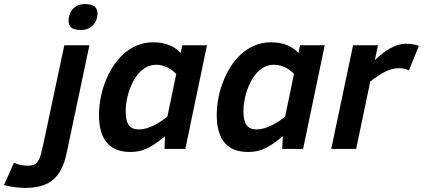

<svg xmlns="http://www.w3.org/2000/svg" viewBox="-188 -736 2090 949"><path d="M141.1 22Q131.3 67.9 114.7 100.3Q98.1 132.8 73.2 153.3Q48.3 173.8 13.9 183.3Q-20.5 192.9 -65.9 192.9Q-74.2 192.9 -86.9 191.9Q-99.6 190.9 -113.8 189.2Q-127.9 187.5 -142.1 184.8Q-156.2 182.1 -168 178.2L-119.1 68.8Q-103.5 75.7 -86.4 79.3Q-69.3 83 -48.8 83Q-30.8 83 -19 77.4Q-7.3 71.8 0.5 59.6Q8.3 47.4 13.7 28.3Q19 9.3 24.9 -18.1L129.9 -512.2H253.9ZM150.9 -634.8Q150.9 -645 154.3 -658.9Q157.7 -672.9 166.7 -685.5Q175.8 -698.2 191.9 -707Q208 -715.8 232.9 -715.8Q266.1 -715.8 280 -703.6Q293.9 -691.4 293.9 -669.9Q293.9 -658.2 290 -643.8Q286.1 -629.4 276.6 -616.9Q267.1 -604.5 251.2 -596.2Q235.4 -587.9 210.9 -587.9Q193.8 -587.9 182.1 -591.1Q170.4 -594.2 163.6 -600.3Q156.7 -606.4 153.8 -615.2Q150.9 -624 150.9 -634.8Z M301.3 -168Q301.3 -206.5 308.8 -248Q316.4 -289.6 331.5 -329.3Q346.7 -369.1 369.1 -405Q391.6 -440.9 421.4 -468Q451.2 -495.1 488 -511Q524.9 -526.9 568.8 -526.9Q614.3 -526.9 648.2 -513.2Q682.1 -499.5 705.1 -474.1L712.9 -512.2H835L728 0H625L627.9 -63Q602.5 -41.5 580.8 -26.6Q559.1 -11.7 539.1 -2.4Q519 6.8 499 11Q479 15.1 457 15.1Q420.4 15.1 391.6 4.9Q362.8 -5.4 342.8 -27.6Q322.8 -49.8 312 -84.5Q301.3 -119.1 301.3 -168ZM683.1 -370.1Q675.3 -378.9 664.6 -387.2Q653.8 -395.5 641.1 -401.9Q628.4 -408.2 614.3 -412.1Q600.1 -416 585 -416Q559.1 -416 537.8 -405.3Q516.6 -394.5 499.8 -376.2Q482.9 -357.9 470.5 -334.2Q458 -310.5 449.7 -285.2Q441.4 -259.8 437.3 -233.9Q433.1 -208 433.1 -186Q433.1 -139.2 448.7 -117.7Q464.4 -96.2 498 -96.2Q517.1 -96.2 536.4 -102.1Q555.7 -107.9 574 -116.9Q592.3 -126 608.9 -137.2Q625.5 -148.4 639.2 -159.2Z M883.3 -168Q883.3 -206.5 890.9 -248Q898.4 -289.6 913.6 -329.3Q928.7 -369.1 951.2 -405Q973.6 -440.9 1003.4 -468Q1033.2 -495.1 1070.1 -511Q1106.9 -526.9 1150.9 -526.9Q1196.3 -526.9 1230.2 -513.2Q1264.2 -499.5 1287.1 -474.1L1294.9 -512.2H1417L1310.1 0H1207L1210 -63Q1184.6 -41.5 1162.8 -26.6Q1141.1 -11.7 1121.1 -2.4Q1101.1 6.8 1081.1 11Q1061 15.1 1039.1 15.1Q1002.4 15.1 973.6 4.9Q944.8 -5.4 924.8 -27.6Q904.8 -49.8 894 -84.5Q883.3 -119.1 883.3 -168ZM1265.1 -370.1Q1257.3 -378.9 1246.6 -387.2Q1235.8 -395.5 1223.1 -401.9Q1210.4 -408.2 1196.3 -412.1Q1182.1 -416 1167 -416Q1141.1 -416 1119.9 -405.3Q1098.6 -394.5 1081.8 -376.2Q1064.9 -357.9 1052.5 -334.2Q1040 -310.5 1031.7 -285.2Q1023.4 -259.8 1019.3 -233.9Q1015.1 -208 1015.1 -186Q1015.1 -139.2 1030.8 -117.7Q1046.4 -96.2 1080.1 -96.2Q1099.1 -96.2 1118.4 -102.1Q1137.7 -107.9 1156 -116.9Q1174.3 -126 1190.9 -137.2Q1207.5 -148.4 1221.2 -159.2Z M1833 -388.2Q1826.2 -392.1 1813.5 -395.5Q1800.8 -398.9 1784.2 -398.9Q1750.5 -398.9 1716.1 -381.8Q1681.6 -364.7 1642.1 -333L1572.3 0H1449.2L1557.1 -512.2H1680.2L1665 -439Q1706.5 -478.5 1744.6 -499.3Q1782.7 -520 1819.3 -520Q1828.1 -520 1837.6 -519Q1847.2 -518.1 1855.7 -516.6Q1864.3 -515.1 1871.1 -513.2Q1877.9 -511.2 1882.3 -508.8Z"/></svg>

Font: Clear Sans
Style: Bold Italic
Weight: 700
Italic angle: -12°
Foundry: Intel Corporation
Version: Version 1.00